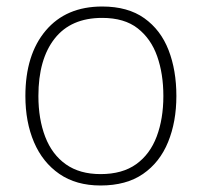

<svg xmlns="http://www.w3.org/2000/svg" viewBox="-20 -560 621 590"><path d="M522 -265Q522 -186 496.5 -123.5Q471 -61 419.5 -25.5Q368 10 289 10Q214 10 162.5 -25.5Q111 -61 84.5 -123Q58 -185 58 -265Q58 -392 120.5 -466Q183 -540 294 -540Q373 -540 423.5 -504Q474 -468 498 -406Q522 -344 522 -265ZM98 -265Q98 -194 119 -139.5Q140 -85 182.5 -55Q225 -25 289 -25Q356 -25 398.5 -55.5Q441 -86 461.5 -140.5Q482 -195 482 -265Q482 -333 463 -387Q444 -441 403 -473Q362 -505 294 -505Q198 -505 148 -441.5Q98 -378 98 -265Z"/></svg>

Font: Noto Sans Cham ExtraLight
Style: Regular
Weight: 250
Version: Version 2.002